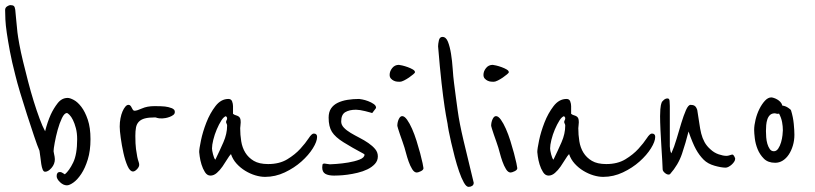

<svg xmlns="http://www.w3.org/2000/svg" viewBox="-75 -742 3180 749"><path d="M278 -199Q278 -154 267.5 -120Q257 -86 242 -63.5Q227 -41 211.5 -30Q196 -19 186 -19Q172 -19 159 -31.5Q146 -44 146 -55Q146 -71 159 -71Q164 -71 169 -67.5Q174 -64 178 -62Q195 -76 210.5 -108Q226 -140 226 -199Q226 -223 221 -242Q216 -261 209.5 -274Q203 -287 196 -294Q189 -301 186 -301Q176 -301 166.5 -281Q157 -261 150 -235.5Q143 -210 138.5 -185.5Q134 -161 134 -152Q135 -146 136 -141Q137 -136 138 -131Q139 -126 139 -121Q139 -102 126 -87Q113 -72 101 -72Q95 -72 91.5 -80.5Q88 -89 86 -102Q84 -115 82.5 -129Q81 -143 79 -154Q71 -172 58 -211Q45 -250 30.5 -294.5Q16 -339 3.5 -381Q-9 -423 -15 -448Q-29 -502 -36.5 -542.5Q-44 -583 -48.5 -613.5Q-53 -644 -54 -666Q-55 -688 -55 -703Q-55 -712 -47.5 -717Q-40 -722 -34 -722Q-25 -722 -21 -718.5Q-17 -715 -15.5 -704Q-14 -693 -12.5 -672Q-11 -651 -7 -616Q-5 -599 0.5 -569Q6 -539 15 -502Q24 -465 34.5 -424.5Q45 -384 56.5 -347Q68 -310 79.5 -279Q91 -248 101 -230Q110 -266 123 -295Q134 -319 150 -339.5Q166 -360 189 -360Q198 -360 213 -352Q228 -344 242.5 -325Q257 -306 267.5 -275Q278 -244 278 -199Z M607 -305Q607 -298 601 -293.5Q595 -289 587 -286Q579 -283 571 -281.5Q563 -280 558 -280Q543 -280 538 -282Q533 -284 530 -284Q505 -284 490 -280Q475 -276 466.5 -267Q458 -258 455.5 -244.5Q453 -231 453 -212Q453 -180 455.5 -161Q458 -142 460.5 -130Q463 -118 465.5 -111.5Q468 -105 468 -99Q468 -91 459.5 -82Q451 -73 444 -73Q432 -73 422.5 -94.5Q413 -116 406.5 -145.5Q400 -175 396 -204Q392 -233 392 -248Q392 -265 395 -280.5Q398 -296 403 -307.5Q408 -319 414 -326Q420 -333 426 -333Q431 -333 434 -329.5Q437 -326 439 -321.5Q441 -317 443.5 -313.5Q446 -310 450 -310Q459 -310 479 -319Q499 -328 528 -328Q555 -328 568.5 -326.5Q582 -325 595 -320Q598 -319 602.5 -315.5Q607 -312 607 -305Z M1162 -208Q1162 -190 1145.5 -163.5Q1129 -137 1101 -112Q1073 -87 1036 -69.5Q999 -52 959 -52Q941 -52 921 -58Q901 -64 882 -75.5Q863 -87 848 -103.5Q833 -120 826 -141Q820 -135 811.5 -121Q803 -107 793 -92.5Q783 -78 771 -67.5Q759 -57 746 -57Q733 -57 724.5 -70.5Q716 -84 711 -100.5Q706 -117 704 -132Q702 -147 702 -149Q702 -161 709 -194.5Q716 -228 730 -264Q744 -300 765.5 -328Q787 -356 816 -356Q827 -356 830.5 -346.5Q834 -337 834 -328V-298Q839 -294 844.5 -292.5Q850 -291 854.5 -288.5Q859 -286 861.5 -281Q864 -276 864 -265Q864 -258 863 -252.5Q862 -247 862 -242Q862 -216 866 -191Q870 -166 882 -146.5Q894 -127 915 -114.5Q936 -102 971 -102Q1015 -102 1045.5 -120.5Q1076 -139 1096.5 -161.5Q1117 -184 1129 -202.5Q1141 -221 1149 -221Q1162 -221 1162 -208ZM811 -252Q811 -256 809 -259.5Q807 -263 807 -266Q807 -270 809 -273Q811 -276 811 -281Q811 -284 809 -285.5Q807 -287 807 -289Q798 -287 788.5 -272Q779 -257 770.5 -237Q762 -217 757 -196.5Q752 -176 752 -163Q752 -156 756 -140Q760 -124 765 -119Q782 -154 796.5 -187Q811 -220 811 -252Z M1399 -132Q1399 -115 1387.5 -102.5Q1376 -90 1358.5 -81.5Q1341 -73 1320 -68Q1299 -63 1280 -60.5Q1261 -58 1246.5 -57.5Q1232 -57 1228 -57Q1206 -57 1194 -64Q1182 -71 1182 -89Q1182 -95 1183 -99.5Q1184 -104 1191 -104Q1194 -104 1201 -102.5Q1208 -101 1212 -101Q1216 -101 1237.5 -102.5Q1259 -104 1283.5 -108Q1308 -112 1327.5 -119.5Q1347 -127 1347 -139Q1347 -141 1326.5 -151.5Q1306 -162 1265 -187Q1233 -207 1220 -227.5Q1207 -248 1207 -283Q1207 -305 1216.5 -319Q1226 -333 1242.5 -341Q1259 -349 1280.5 -352.5Q1302 -356 1326 -356Q1328 -356 1338.5 -354Q1349 -352 1361 -347.5Q1373 -343 1382.5 -336.5Q1392 -330 1392 -322Q1392 -320 1388.5 -316Q1385 -312 1377 -301Q1374 -302 1366.5 -304Q1359 -306 1349.5 -308.5Q1340 -311 1330 -312.5Q1320 -314 1314 -314Q1288 -314 1272 -304.5Q1256 -295 1256 -268Q1256 -255 1266.5 -244Q1277 -233 1293 -223.5Q1309 -214 1327.5 -204.5Q1346 -195 1362 -184Q1378 -173 1388.5 -160.5Q1399 -148 1399 -132Z M1544 -460Q1544 -458 1537 -452Q1530 -446 1520.5 -439.5Q1511 -433 1501 -428Q1491 -423 1485 -423Q1481 -423 1474.5 -423.5Q1468 -424 1461.5 -427Q1455 -430 1450 -435.5Q1445 -441 1445 -450Q1445 -464 1455 -476.5Q1465 -489 1481 -489Q1484 -489 1494.5 -486.5Q1505 -484 1516 -480Q1527 -476 1535.5 -471Q1544 -466 1544 -460ZM1577 -86Q1577 -79 1566.5 -74Q1556 -69 1551 -69Q1541 -69 1533 -82Q1525 -95 1519 -112Q1513 -129 1509 -144.5Q1505 -160 1503 -166Q1500 -176 1495 -190Q1490 -204 1485.5 -217Q1481 -230 1478 -240Q1475 -250 1475 -251Q1475 -265 1480.5 -277Q1486 -289 1494 -289Q1503 -289 1513 -275Q1523 -261 1532.5 -239.5Q1542 -218 1550 -192.5Q1558 -167 1564 -144.5Q1570 -122 1573.5 -105.5Q1577 -89 1577 -86Z M1773 -29Q1773 -21 1767 -17Q1761 -13 1753 -13Q1744 -13 1734.5 -30Q1725 -47 1716 -73Q1707 -99 1699 -129.5Q1691 -160 1685 -186.5Q1679 -213 1675.5 -231Q1672 -249 1672 -251Q1672 -255 1668.5 -272Q1665 -289 1659.5 -325Q1654 -361 1647.5 -418.5Q1641 -476 1634 -561Q1634 -570 1637 -584Q1640 -598 1651 -598Q1665 -598 1672.5 -579Q1680 -560 1684.5 -532Q1689 -504 1691 -473.5Q1693 -443 1696 -420Q1700 -388 1703.5 -362Q1707 -336 1710.5 -310.5Q1714 -285 1719.5 -257Q1725 -229 1733 -195L1773 -29Z M1910 -460Q1910 -458 1903 -452Q1896 -446 1886.5 -439.5Q1877 -433 1867 -428Q1857 -423 1851 -423Q1847 -423 1840.5 -423.5Q1834 -424 1827.5 -427Q1821 -430 1816 -435.5Q1811 -441 1811 -450Q1811 -464 1821 -476.5Q1831 -489 1847 -489Q1850 -489 1860.5 -486.5Q1871 -484 1882 -480Q1893 -476 1901.5 -471Q1910 -466 1910 -460ZM1943 -86Q1943 -79 1932.5 -74Q1922 -69 1917 -69Q1907 -69 1899 -82Q1891 -95 1885 -112Q1879 -129 1875 -144.5Q1871 -160 1869 -166Q1866 -176 1861 -190Q1856 -204 1851.5 -217Q1847 -230 1844 -240Q1841 -250 1841 -251Q1841 -265 1846.5 -277Q1852 -289 1860 -289Q1869 -289 1879 -275Q1889 -261 1898.5 -239.5Q1908 -218 1916 -192.5Q1924 -167 1930 -144.5Q1936 -122 1939.5 -105.5Q1943 -89 1943 -86Z M2481 -208Q2481 -190 2464.5 -163.5Q2448 -137 2420 -112Q2392 -87 2355 -69.5Q2318 -52 2278 -52Q2260 -52 2240 -58Q2220 -64 2201 -75.5Q2182 -87 2167 -103.5Q2152 -120 2145 -141Q2139 -135 2130.5 -121Q2122 -107 2112 -92.5Q2102 -78 2090 -67.5Q2078 -57 2065 -57Q2052 -57 2043.5 -70.5Q2035 -84 2030 -100.5Q2025 -117 2023 -132Q2021 -147 2021 -149Q2021 -161 2028 -194.5Q2035 -228 2049 -264Q2063 -300 2084.5 -328Q2106 -356 2135 -356Q2146 -356 2149.5 -346.5Q2153 -337 2153 -328V-298Q2158 -294 2163.5 -292.5Q2169 -291 2173.5 -288.5Q2178 -286 2180.5 -281Q2183 -276 2183 -265Q2183 -258 2182 -252.5Q2181 -247 2181 -242Q2181 -216 2185 -191Q2189 -166 2201 -146.5Q2213 -127 2234 -114.5Q2255 -102 2290 -102Q2334 -102 2364.5 -120.5Q2395 -139 2415.5 -161.5Q2436 -184 2448 -202.5Q2460 -221 2468 -221Q2481 -221 2481 -208ZM2130 -252Q2130 -256 2128 -259.5Q2126 -263 2126 -266Q2126 -270 2128 -273Q2130 -276 2130 -281Q2130 -284 2128 -285.5Q2126 -287 2126 -289Q2117 -287 2107.5 -272Q2098 -257 2089.5 -237Q2081 -217 2076 -196.5Q2071 -176 2071 -163Q2071 -156 2075 -140Q2079 -124 2084 -119Q2101 -154 2115.5 -187Q2130 -220 2130 -252Z M2793 -123Q2793 -117 2789 -111Q2785 -105 2779.5 -100Q2774 -95 2767.5 -91.5Q2761 -88 2756 -88Q2739 -88 2712.5 -95.5Q2686 -103 2670 -119Q2653 -136 2640 -159.5Q2627 -183 2611 -229Q2600 -185 2585.5 -142Q2571 -99 2539 -63Q2537 -61 2533 -61Q2526 -61 2518 -68Q2510 -75 2510 -82Q2510 -89 2508.5 -114.5Q2507 -140 2505 -171.5Q2503 -203 2501.5 -235.5Q2500 -268 2500 -289Q2500 -299 2501 -315.5Q2502 -332 2507 -344Q2508 -346 2514.5 -352Q2521 -358 2529 -358Q2536 -358 2537 -349Q2538 -340 2538 -329V-171Q2538 -166 2539.5 -157Q2541 -148 2544 -144Q2555 -168 2564.5 -200.5Q2574 -233 2583 -262.5Q2592 -292 2601 -312.5Q2610 -333 2619 -333Q2629 -333 2635 -329Q2641 -325 2645 -313Q2650 -284 2653 -261.5Q2656 -239 2660.5 -221Q2665 -203 2673.5 -187.5Q2682 -172 2697 -159Q2711 -146 2728.5 -140Q2746 -134 2759 -134Q2765 -134 2772 -136.5Q2779 -139 2782 -139Q2786 -139 2789.5 -132Q2793 -125 2793 -123Z M3024 -216Q3024 -194 3018 -174Q3012 -154 3002 -139Q2992 -124 2978.5 -115.5Q2965 -107 2949 -107Q2921 -107 2905 -123Q2889 -139 2880.5 -160Q2872 -181 2869.5 -202.5Q2867 -224 2867 -235Q2867 -253 2872.5 -275.5Q2878 -298 2887.5 -317Q2897 -336 2909 -349Q2921 -362 2934 -362Q2937 -362 2943.5 -360Q2950 -358 2957 -354Q2964 -350 2969.5 -344Q2975 -338 2977 -330Q2988 -329 2999 -322Q3010 -315 3011 -311Q3019 -285 3021.5 -259Q3024 -233 3024 -216ZM2979 -234Q2979 -249 2976 -265.5Q2973 -282 2964 -299Q2962 -298 2959 -298Q2955 -298 2952.5 -299Q2950 -300 2948 -300Q2936 -300 2929 -293.5Q2922 -287 2918.5 -276.5Q2915 -266 2914 -254Q2913 -242 2913 -231Q2913 -220 2914 -206.5Q2915 -193 2918.5 -181Q2922 -169 2928 -160.5Q2934 -152 2944 -152Q2954 -152 2961 -162.5Q2968 -173 2972 -187Q2976 -201 2977.5 -214.5Q2979 -228 2979 -234Z"/></svg>

Font: Reenie Beanie
Style: Regular
Weight: 500
Designer: James Grieshaber
Foundry: James Grieshaber
Version: Version 1.000